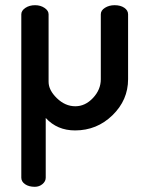

<svg xmlns="http://www.w3.org/2000/svg" viewBox="-20 -494 548 739"><path d="M269 8Q200 8 156 -40V190Q156 204 143.5 214.5Q131 225 114 225Q91 225 76.5 215Q62 205 62 190V-439Q62 -453 77.5 -463.5Q93 -474 115 -474Q136 -474 151.5 -463.5Q167 -453 167 -439V-179Q167 -147 199 -116Q231 -85 270 -85Q308 -85 338 -117Q368 -149 368 -189V-439Q368 -454 384 -464Q400 -474 421 -474Q444 -474 458.5 -464Q473 -454 473 -439V-189Q473 -109 413 -50.5Q353 8 269 8Z"/></svg>

Font: AkaAcidDosis
Style: SemiBold
Weight: 600
Designer: Edgar Tolentino, Pablo Impallari, Igino Marini, Cyberella
Foundry: Edgar Tolentino, Pablo Impallari, Igino Marini, Cyberella
Version: Version 1.007